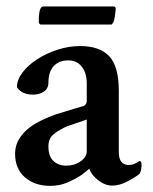

<svg xmlns="http://www.w3.org/2000/svg" viewBox="-20 -576 481 602"><path d="M137.7 6.8Q88.9 6.8 58.1 -20Q27.3 -46.9 27.3 -93.8Q27.3 -126 48.3 -152.3Q69.3 -178.7 107.4 -197.3Q121.1 -204.1 132.3 -208.5Q143.6 -212.9 153.3 -216.8Q187.5 -227.5 210.4 -234.4Q233.4 -241.2 243.2 -244.1Q252 -249 252 -259.8V-313.5Q252 -347.7 236.3 -367.2Q220.7 -386.7 194.3 -386.7Q165 -386.7 148.4 -368.7Q131.8 -350.6 131.8 -317.4Q131.8 -297.9 117.2 -288.6Q102.5 -279.3 84 -279.3Q47.9 -279.3 33.2 -302.7Q33.2 -326.2 50.8 -349.1Q68.4 -372.1 97.2 -390.6Q126 -409.2 161.1 -420.4Q196.3 -431.6 231.4 -431.6Q292 -431.6 322.3 -399.9Q352.5 -368.2 352.5 -291V-98.6Q352.5 -58.6 384.8 -58.6Q399.4 -58.6 418 -71.3Q423.8 -70.3 423.8 -60.5Q423.8 -42 418 -31.2Q403.3 -19.5 378.9 -6.8Q354.5 5.9 332 5.9Q309.6 5.9 288.1 -10.7Q266.6 -27.3 259.8 -46.9Q252 -40 248 -37.1Q244.1 -34.2 235.4 -27.3Q214.8 -13.7 190.4 -3.4Q166 6.8 137.7 6.8ZM187.5 -56.6Q213.9 -56.6 232.9 -70.3Q252 -84 252 -101.6V-201.2L189.5 -179.7Q167 -169.9 149.4 -156.2Q131.8 -142.6 131.8 -117.2Q131.8 -85.9 147.5 -71.3Q163.1 -56.6 187.5 -56.6ZM107.4 -499Q101.6 -501 101.6 -508.8Q101.6 -555.7 115.2 -555.7H337.9Q342.8 -555.7 342.8 -546.9Q341.8 -536.1 340.3 -525.9Q338.9 -515.6 335.9 -506.8L330.1 -499Z"/></svg>

Font: Crimson Text SemiBold
Style: Regular
Weight: 600
Designer: Sebastian Kosch
Foundry: Sebastian Kosch
Version: Version 1.100; ttfautohint (v1.8.4)